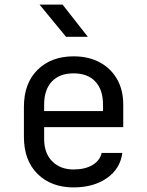

<svg xmlns="http://www.w3.org/2000/svg" viewBox="-20 -805 640 835"><path d="M300 10Q203 10 143.5 -48.5Q84 -107 84 -210V-340Q84 -443 143.5 -501.5Q203 -560 300 -560Q365 -560 413.5 -534Q462 -508 489 -461Q516 -414 516 -350V-252H172V-200Q172 -139 207 -103.5Q242 -68 300 -68Q350 -68 382.5 -87.5Q415 -107 422 -140H512Q503 -71 445 -30.5Q387 10 300 10ZM172 -322H428V-350Q428 -415 394.5 -450.5Q361 -486 300 -486Q239 -486 205.5 -450.5Q172 -415 172 -350ZM267 -645 152 -785H252L362 -645Z"/></svg>

Font: JetBrainsMonoNL NF
Style: Regular
Weight: 400
Designer: Philipp Nurullin, Konstantin Bulenkov
Foundry: JetBrains
Version: Version 2.304; ttfautohint (v1.8.4.7-5d5b);Nerd Fonts 3.2.1